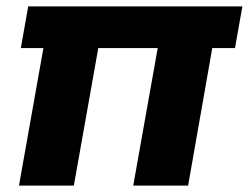

<svg xmlns="http://www.w3.org/2000/svg" viewBox="-20 -578 775 598"><path d="M44.9 -428.2 67.9 -558.1H734.9L711.9 -428.2H641.1L565.9 0H395L471.2 -428.2H286.1L210 0H39.1L115.2 -428.2Z"/></svg>

Font: Poppins
Style: Bold Italic
Weight: 700
Italic angle: -10°
Designer: Ninad Kale (Devanagari), Jonny Pinhorn (Latin)
Foundry: Indian Type Foundry
Version: Version 3.200;PS 1.000;hotconv 16.6.54;makeotf.lib2.5.65590